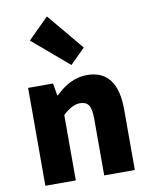

<svg xmlns="http://www.w3.org/2000/svg" viewBox="-101 -1026 860 1099"><g transform="rotate(-10 329.0 -476.5)"><path d="M72 -569H217L229 -498H233Q320 -583 415 -583Q592 -583 592 -352V0H414V-330Q414 -387 398 -410Q383 -431 348 -431Q303 -431 249 -380V0H72ZM129 -834 249 -953 426 -741 339 -655Z"/></g></svg>

Font: Source Han Sans CN Heavy
Style: Bold
Weight: 900
Designer: Ryoko NISHIZUKA (kana & ideographs); Paul D. Hunt (Latin, Greek & Cyrillic); Wenlong ZHANG (bopomofo); Sandoll Communica
Foundry: Adobe Systems Incorporated
Version: Version 1.000;PS 1;hotconv 1.0.78;makeotf.lib2.5.61930